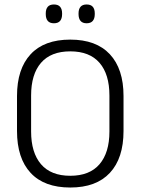

<svg xmlns="http://www.w3.org/2000/svg" viewBox="-20 -827 628 858"><path d="M294 11Q177.5 11 116.8 -54.5Q56 -120 56 -241.5V-398Q56 -519 116.8 -584.5Q177.5 -650 294 -650Q410 -650 471 -584.5Q532 -519 532 -398V-241.5Q532 -120 471 -54.5Q410 11 294 11ZM294 -41.5Q380.5 -41.5 424.8 -93.2Q469 -145 469 -239.5V-400Q469 -495 424.8 -546.2Q380.5 -597.5 294 -597.5Q207.5 -597.5 163.2 -546.2Q119 -495 119 -400V-239.5Q119 -145 163.2 -93.2Q207.5 -41.5 294 -41.5ZM221 -723Q202.5 -723 193.5 -733.5Q184.5 -744 184.5 -764V-767Q184.5 -786.5 193.5 -796.8Q202.5 -807 221 -807Q239.5 -807 248.5 -796.8Q257.5 -786.5 257.5 -767V-764Q257.5 -744 248.5 -733.5Q239.5 -723 221 -723ZM367 -723Q349 -723 340 -733.5Q331 -744 331 -764V-767Q331 -786.5 340 -796.8Q349 -807 367 -807Q385.5 -807 394.5 -796.8Q403.5 -786.5 403.5 -767V-764Q403.5 -744 394.5 -733.5Q385.5 -723 367 -723Z"/></svg>

Font: Anek Kannada Light
Style: Regular
Weight: 300
Designer: Vaishnavi Murthy, Maithili Shingre (Kannada) & Yesha Goshar (Latin)
Foundry: Ek Type
Version: Version 1.003